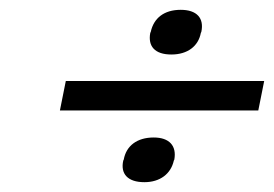

<svg xmlns="http://www.w3.org/2000/svg" viewBox="-20 -515 558 391"><path d="M114 -350 102 -290H506L518 -350ZM231 -188C225 -161 240 -144 274 -144C306 -144 328 -161 334 -188L335 -190C340 -218 325 -235 293 -235C259 -235 237 -218 232 -190ZM286 -448C281 -421 295 -404 329 -404C362 -404 384 -421 389 -448L390 -450C396 -478 381 -495 348 -495C314 -495 293 -478 287 -450Z"/></svg>

Font: LT Wave Light
Style: Italic
Weight: 300
Designer: Daniel Lyons
Version: Version 2.5 (Glyphs App)